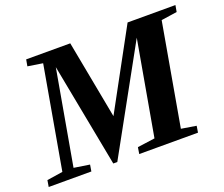

<svg xmlns="http://www.w3.org/2000/svg" viewBox="-123 -820 1149 985"><g transform="rotate(-20 452.0 -327.5)"><path d="M361.3 0H339.4L231.4 -565.4L140.1 -48.8L225.6 -35.6L219.7 0H-13.2L-7.3 -35.6L79.1 -48.8L177.2 -606.4L95.7 -619.1L102.1 -654.8H342.8L423.3 -228L655.8 -654.8H917L910.6 -619.1L824.2 -606.4L726.1 -48.8L807.6 -35.6L801.8 0H481L486.8 -35.6L582 -48.8L673.3 -565.4Z"/></g></svg>

Font: Liberation Serif
Style: Bold Italic
Weight: 700
Italic angle: -16.333°
Designer: Steve Matteson
Foundry: Ascender Corporation
Version: Version 2.1.5